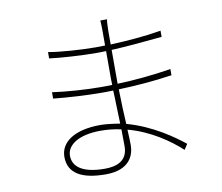

<svg xmlns="http://www.w3.org/2000/svg" viewBox="-85 -880 1171 1011"><g transform="rotate(-10 500.0 -374.5)"><path d="M851 -57C796 -101 690 -178 553 -216C550 -272 547 -334 546 -402C635 -405 732 -412 832 -427V-460C732 -444 633 -435 545 -432V-613C633 -617 723 -626 816 -635V-668C728 -653 637 -646 545 -642V-714C546 -747 546 -761 549 -776H513C514 -768 515 -741 515 -725V-642C496 -641 481 -641 462 -641C391 -641 270 -649 213 -660V-626C272 -618 389 -611 463 -611C480 -611 498 -611 515 -612V-477C515 -464 515 -450 516 -431C495 -430 475 -430 456 -430C378 -430 274 -437 197 -448V-414C274 -406 378 -400 456 -400C475 -400 496 -400 516 -401C519 -348 519 -283 522 -223C479 -230 444 -234 417 -234C280 -234 202 -181 202 -101C202 -13 273 27 402 27C530 27 557 -49 557 -102C557 -121 556 -148 554 -185C674 -153 771 -84 832 -28ZM524 -102C524 -22 463 -3 402 -3C274 -3 232 -49 232 -102C232 -158 293 -204 414 -204C452 -204 488 -200 523 -192C523 -157 524 -126 524 -102Z"/></g></svg>

Font: SSpoqa Han Sans Neo Thin
Style: Regular
Weight: 100
Designer: [Spoqa Han Sans Neo] Dong-huui Kim  Younghwa Kang  Yujin Lee  [Noto Sans] Ryoko NISHIZUKA  (kana & ideographs); Paul D. 
Foundry: Spoqa (http://www.spoqa-han-sans.com)
Version: Version 1.000